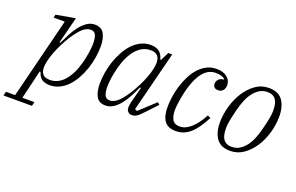

<svg xmlns="http://www.w3.org/2000/svg" viewBox="-166 -872 2190 1420"><g transform="rotate(20 929.0 -162.0)"><path d="M-69 168H3L162 -468H74L80 -493L231 -520L178 -312L185 -310Q203 -349 223 -387.5Q243 -426 267 -456Q291 -486 319 -505Q347 -524 380 -524Q432 -524 453.5 -486Q475 -448 475 -386Q475 -344 467.5 -297.5Q460 -251 445 -207Q430 -163 408 -123Q386 -83 357.5 -53Q329 -23 293.5 -5.5Q258 12 217 12Q180 12 156 -3.5Q132 -19 121 -58H114L60 168H155L147 200H-77ZM204 -25Q270 -25 318.5 -81Q367 -137 392 -234Q402 -272 408.5 -314.5Q415 -357 415 -385Q415 -427 405 -452.5Q395 -478 363 -478Q344 -478 322.5 -465.5Q301 -453 280 -428Q256 -401 234 -365.5Q212 -330 193.5 -293.5Q175 -257 162 -223Q149 -189 143 -165L139 -148Q125 -89 141 -57Q157 -25 204 -25Z M656 12Q604 12 583 -26Q562 -64 562 -127Q562 -169 569.5 -215Q577 -261 592 -305Q607 -349 629 -389Q651 -429 679.5 -459Q708 -489 743.5 -506.5Q779 -524 820 -524Q860 -524 885.5 -506Q911 -488 922 -446H928L961 -512H992L872 -38L890 -30L1013 -144L1030 -129L952 -46Q920 -11 901.5 0.5Q883 12 866 12Q845 12 833 0Q821 -12 821 -32Q821 -40 822.5 -52Q824 -64 826 -73L859 -199L852 -202Q834 -162 813.5 -123.5Q793 -85 769 -55Q745 -25 717 -6.5Q689 12 656 12ZM674 -34Q693 -34 714.5 -46.5Q736 -59 757 -84Q781 -111 803 -146.5Q825 -182 843.5 -218.5Q862 -255 875 -289Q888 -323 894 -347L898 -364Q912 -423 896 -455Q880 -487 833 -487Q767 -487 718.5 -431Q670 -375 645 -278Q635 -240 628.5 -197.5Q622 -155 622 -127Q622 -85 632 -59.5Q642 -34 674 -34Z M1209 12Q1148 12 1120 -25Q1092 -62 1092 -135Q1092 -172 1098 -215Q1104 -258 1117 -301Q1130 -344 1150 -384.5Q1170 -425 1197.5 -456Q1225 -487 1260 -505.5Q1295 -524 1339 -524Q1390 -524 1421 -499.5Q1452 -475 1452 -437Q1452 -411 1438 -395Q1424 -379 1400 -379Q1380 -379 1370 -389.5Q1360 -400 1360 -416Q1360 -435 1373.5 -450.5Q1387 -466 1415 -468V-473Q1391 -494 1341 -494Q1315 -494 1290.5 -482.5Q1266 -471 1244.5 -445.5Q1223 -420 1204.5 -378.5Q1186 -337 1172 -278Q1169 -266 1165.5 -249Q1162 -232 1159 -212Q1156 -192 1153.5 -171Q1151 -150 1151 -131Q1151 -88 1166.5 -59Q1182 -30 1225 -30Q1270 -30 1313 -68.5Q1356 -107 1394 -178L1418 -167Q1369 -72 1320 -30Q1271 12 1209 12Z M1638 -20Q1672 -20 1699 -36.5Q1726 -53 1747.5 -81Q1769 -109 1784 -146.5Q1799 -184 1809 -225Q1818 -259 1823 -283Q1828 -307 1831 -323.5Q1834 -340 1835 -352Q1836 -364 1836 -375Q1836 -401 1832 -422.5Q1828 -444 1818 -459.5Q1808 -475 1791.5 -483.5Q1775 -492 1750 -492Q1716 -492 1689 -475.5Q1662 -459 1640.5 -431Q1619 -403 1604 -365.5Q1589 -328 1579 -287Q1570 -252 1565 -228.5Q1560 -205 1557 -188.5Q1554 -172 1553 -160Q1552 -148 1552 -137Q1552 -111 1556 -89.5Q1560 -68 1570 -52.5Q1580 -37 1596.5 -28.5Q1613 -20 1638 -20ZM1637 12Q1563 12 1529 -34.5Q1495 -81 1495 -161Q1495 -222 1513 -286.5Q1531 -351 1564.5 -404Q1598 -457 1645 -490.5Q1692 -524 1751 -524Q1825 -524 1859 -477Q1893 -430 1893 -350Q1893 -288 1875 -224Q1857 -160 1823.5 -107.5Q1790 -55 1742.5 -21.5Q1695 12 1637 12Z"/></g></svg>

Font: IBM Plex Serif Light
Style: Italic
Weight: 300
Italic angle: -14°
Designer: Mike Abbink, Paul van der Laan, Pieter van Rosmalen
Foundry: Bold Monday
Version: Version 3.001